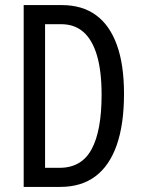

<svg xmlns="http://www.w3.org/2000/svg" viewBox="-20 -734 556 754"><path d="M467 -366Q467 -246 438.5 -164.5Q410 -83 354.5 -41.5Q299 0 217 0H73V-714H223Q303 -714 357 -674.5Q411 -635 439 -557.5Q467 -480 467 -366ZM379 -362Q379 -454 361 -515.5Q343 -577 308 -608Q273 -639 220 -639H157V-75H214Q300 -75 339.5 -147.5Q379 -220 379 -362Z"/></svg>

Font: Noto Sans Thai ExtraCondensed
Style: Regular
Weight: 400
Width: 2
Designer: Monotype Design Team
Foundry: Monotype Imaging Inc.
Version: Version 2.002